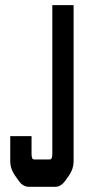

<svg xmlns="http://www.w3.org/2000/svg" viewBox="-20 -720 344 740"><path d="M181.6 -700.2H263.7V-97.7Q263.7 -69.3 246.1 -43.9L232.4 -24.4Q214.8 0 193.4 0H91.8Q68.4 0 52.7 -22.5L38.1 -43Q19.5 -69.3 19.5 -99.6V-195.3H101.6V-126Q101.6 -105.5 111.3 -105.5H171.9Q181.6 -105.5 181.6 -126Z"/></svg>

Font: Vancouver Drive
Style: Bold
Weight: 700
Designer: Valery Zaveryaev
Foundry: Cyreal (www.cyreal.org)
Version: Version 1.01